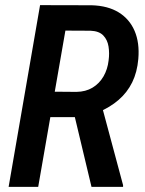

<svg xmlns="http://www.w3.org/2000/svg" viewBox="-20 -731 566 751"><path d="M136.7 -710.9 338.9 -710.4Q402.3 -708.5 444.6 -682.4Q486.8 -656.2 506.6 -609.9Q526.4 -563.5 521 -500.5Q516.6 -448.7 497.1 -408.9Q477.5 -369.1 443.8 -340.1Q410.2 -311 363.3 -291.5L325.7 -272.9H143.6L160.2 -372.6L278.8 -371.6Q315.4 -372.1 342 -388.2Q368.7 -404.3 384.8 -432.1Q400.9 -460 404.8 -494.6Q408.7 -522.9 404.5 -549.1Q400.4 -575.2 384 -592.3Q367.7 -609.4 334.5 -610.8L235.8 -611.3L129.4 0H13.7ZM337.9 0 261.7 -319.3 377.4 -319.8 461.4 -6.8V0Z"/></svg>

Font: Roboto Condensed Medium
Style: Italic
Weight: 500
Italic angle: -12°
Designer: Christian Robertson
Foundry: Google
Version: Version 3.0; 2020